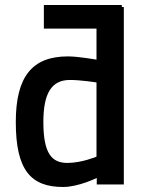

<svg xmlns="http://www.w3.org/2000/svg" viewBox="-20 -736 580 766"><path d="M249 -86C188 -86 153 -121 153 -249C153 -363 185 -417 259 -417C301 -417 359 -408 365 -407V-111C365 -111 306 -86 249 -86ZM365 -622V-498C359 -499 291 -511 251 -511C108 -511 43 -430 43 -249C43 -56 104 10 232 10C293 10 366 -26 366 -26V0H474V-708H466V-716H155V-622Z"/></svg>

Font: RazerF5 SemiBold
Style: Regular
Weight: 600
Foundry: Razer Inc.
Version: Version 2